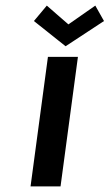

<svg xmlns="http://www.w3.org/2000/svg" viewBox="-20 -665 391 685"><path d="M258 -462H151L89 0H196ZM147 -645 101 -590 214 -500 351 -590 320 -645 224 -578Z"/></svg>

Font: Hussar Tani
Style: Kurs
Weight: 700
Foundry: Cannot Into Space Fonts
Version: Version 0.92